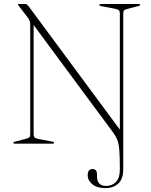

<svg xmlns="http://www.w3.org/2000/svg" viewBox="-20 -720 755 962"><path d="M546.5 -56.5 148.5 -594.5V-47Q148.5 -36 153.2 -31.5Q158 -27 173.5 -23.5L242.5 -10.5Q251 -8.5 251 -5Q251 0 242 0H56Q47 0 47 -5Q47 -8.5 56 -10.5L106 -23.5Q122 -27.5 126.8 -31.8Q131.5 -36 131.5 -47V-593.5Q131.5 -606.5 129 -614.2Q126.5 -622 118 -633.5L74 -690.5Q69.5 -696 69.5 -697.5Q69.5 -700 75 -700H107Q114.5 -700 126.5 -684.5L580.5 -70.5V-653Q580.5 -664 575.5 -668.5Q570.5 -673 554.5 -676.5L486.5 -689.5Q477.5 -691.5 477.5 -695Q477.5 -700 487 -700H672.5Q682 -700 682 -695Q682 -691.5 673 -689.5L623 -676.5Q607 -673 602.2 -668.5Q597.5 -664 597.5 -653V128Q597.5 177 572.5 199.8Q547.5 222.5 508 222.5Q466.5 222.5 443 203.5Q419.5 184.5 419.5 158.5Q419.5 127 443.5 127Q466 127 466 153.5V164Q466 211.5 512 211.5Q541.5 211.5 561 191.8Q580.5 172 580.5 127Q580.5 64.5 577.8 31.5Q575 -1.5 567.5 -19.8Q560 -38 546.5 -56.5Z"/></svg>

Font: Fraunces 72pt S000 Thin
Style: Regular
Weight: 100
Version: Version 1.000; ttfautohint (v1.8.3)